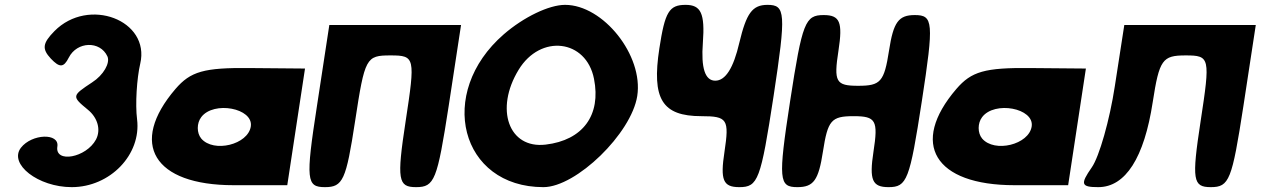

<svg xmlns="http://www.w3.org/2000/svg" viewBox="-20 -820 5187 790"><path d="M204 -692C155 -642 152 -619 189 -579C225 -541 242 -541 263 -583C297 -650 392 -653 422 -588C434 -561 406 -511 359 -481C276 -426 274 -424 341 -369C382 -336 396 -286 375 -246C335 -171 205 -147 216 -217C225 -274 111 -270 66 -212C15 -145 137 -50 275 -50C433 -50 562 -184 544 -329C536 -391 543 -498 557 -558C599 -737 344 -834 204 -692Z M702 -454C509 -229 612 -58 941 -58H1162L1235 -538L1007 -540C819 -542 764 -526 702 -454ZM1012 -300C1001 -225 859 -190 808 -250C789 -273 789 -313 808 -338C859 -406 1023 -375 1012 -300Z M1284 -383C1237 -79 1241 -50 1317 -50C1391 -50 1404 -79 1441 -321C1481 -583 1486 -592 1587 -592C1688 -592 1689 -583 1649 -321C1612 -79 1618 -50 1692 -50C1768 -50 1779 -79 1826 -383L1877 -717H1335Z M2053 -679C1774 -437 1874 -50 2216 -50C2351 -50 2578 -271 2602 -425C2628 -592 2462 -800 2305 -800C2239 -800 2135 -750 2053 -679ZM2424 -496C2454 -346 2378 -243 2225 -225C2073 -207 2015 -371 2114 -533C2204 -681 2392 -658 2424 -496Z M2693 -621C2661 -413 2704 -342 2866 -342C2973 -342 2981 -329 2961 -196C2943 -79 2955 -50 3022 -50C3099 -50 3110 -79 3163 -425C3215 -767 3212 -800 3138 -800C3075 -800 3051 -765 3022 -644C2998 -540 2965 -488 2923 -488C2881 -488 2864 -540 2872 -644C2881 -765 2864 -800 2801 -800C2733 -800 2716 -771 2693 -621Z M3231 -404C3181 -79 3185 -50 3261 -50C3328 -50 3348 -79 3366 -196C3386 -325 3400 -342 3492 -342C3584 -342 3594 -325 3574 -196C3556 -79 3569 -50 3636 -50C3712 -50 3723 -79 3773 -404C3823 -729 3820 -758 3744 -758C3677 -758 3656 -729 3638 -612C3618 -483 3603 -467 3511 -467C3419 -467 3410 -483 3430 -612C3448 -729 3436 -758 3369 -758C3293 -758 3281 -729 3231 -404Z M3915 -454C3722 -229 3825 -58 4154 -58H4375L4448 -538L4220 -540C4032 -542 3977 -526 3915 -454ZM4225 -300C4214 -225 4072 -190 4021 -250C4002 -273 4002 -313 4021 -338C4072 -406 4236 -375 4225 -300Z M4567 -465C4546 -327 4503 -175 4472 -131C4424 -62 4428 -50 4499 -50C4611 -50 4688 -171 4723 -400C4750 -575 4763 -592 4858 -592C4959 -592 4960 -583 4920 -321C4883 -79 4888 -50 4962 -50C5038 -50 5049 -79 5096 -383L5147 -717H4606Z"/></svg>

Font: Hussar Skorodowane
Style: Ky
Weight: 700
Foundry: Cannot Into Space Fonts
Version: Version 0.892